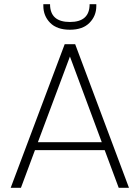

<svg xmlns="http://www.w3.org/2000/svg" viewBox="-20 -897 667 917"><path d="M547 0 480 -180H147L80 0H31L289 -686H339L596 0ZM440 -868Q440 -821 407.5 -788Q375 -755 314 -755Q252 -755 219.5 -788Q187 -821 187 -869V-877H219Q219 -792 314 -792Q408 -792 408 -877H440ZM466 -218 314 -627 161 -218Z"/></svg>

Font: Poppins ExtraLight
Style: Regular
Weight: 275
Designer: Ninad Kale (Devanagari), Jonny Pinhorn (Latin)
Foundry: Indian Type Foundry
Version: Version 3.200;PS 1.000;hotconv 16.6.54;makeotf.lib2.5.65590